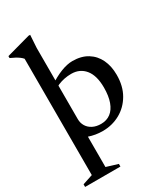

<svg xmlns="http://www.w3.org/2000/svg" viewBox="-242 -813 1010 1163"><g transform="rotate(-30 263.5 -232.0)"><path d="M67.5 -605Q60.5 -613.5 50 -621.5Q39.5 -629.5 24.8 -637.8Q10 -646 -9.5 -654.5V-668L157.5 -714H169L163.5 -625.5V-127.5Q163.5 -100 176.8 -78.2Q190 -56.5 214.5 -44Q239 -31.5 272 -31.5Q311.5 -31.5 339.2 -52.5Q367 -73.5 381.8 -114.5Q396.5 -155.5 396.5 -214Q396.5 -298 361 -341.5Q325.5 -385 265.5 -385Q240.5 -385 217 -380.2Q193.5 -375.5 172.5 -366.5Q151.5 -357.5 133 -342.5L129 -376.5Q157 -395.5 182 -409Q207 -422.5 229.5 -431.2Q252 -440 272.2 -444.2Q292.5 -448.5 310 -448.5Q372.5 -448.5 415.2 -422Q458 -395.5 480 -349.2Q502 -303 502 -242Q502 -163.5 469 -106.8Q436 -50 380.8 -19.5Q325.5 11 259.5 11Q234 11 210 7Q186 3 160.8 -5.5Q135.5 -14 107 -27.5H163.5V207.5L243.5 232V250.5H-3.5V232L67.5 208.5Z"/></g></svg>

Font: Newsreader 24pt Medium
Style: Regular
Weight: 500
Designer: Hugues Gentile
Foundry: Production Type
Version: Version 1.003